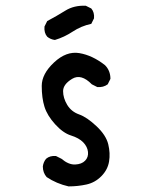

<svg xmlns="http://www.w3.org/2000/svg" viewBox="-20 -667 540 685"><path d="M224.6 -2Q181.6 -11.7 146.5 -35.2Q132.8 -50.8 132.8 -73.2Q134.8 -88.9 144.5 -100.6Q158.2 -112.3 179.7 -110.4L199.2 -100.6Q224.6 -79.1 248 -80.1Q271.5 -81.1 283.7 -93.8Q295.9 -106.4 293.9 -125Q292 -143.6 276.9 -159.2Q261.7 -174.8 233.4 -183.6Q205.1 -192.4 176.8 -223.6Q148.4 -254.9 138.7 -286.1Q128.9 -317.4 128.9 -360.4Q128.9 -403.3 172.9 -444.3Q216.8 -485.4 263.2 -477.5Q309.6 -469.7 354.5 -434.6Q374 -415 374 -385.7L364.3 -366.2Q348.6 -354.5 327.1 -356.4L307.6 -366.2Q269.5 -405.3 237.3 -385.7Q205.1 -366.2 205.1 -341.8Q205.1 -317.4 219.7 -293Q234.4 -268.6 262.2 -258.8Q290 -249 324.2 -216.8Q358.4 -184.6 366.2 -152.3Q374 -120.1 369.1 -90.8Q364.3 -61.5 341.8 -38.6Q319.3 -15.6 288.6 -8.8Q257.8 -2 224.6 -2ZM175.8 -524.4Q160.2 -526.4 148.4 -536.1Q136.7 -549.8 138.7 -572.3L148.4 -591.8Q181.6 -609.4 212.9 -628.9Q244.1 -648.4 286.1 -646.5L305.7 -636.7Q317.4 -623 315.4 -601.6L305.7 -582Q269.5 -574.2 239.3 -554.2Q209 -534.2 175.8 -524.4Z"/></svg>

Font: JasonHandwriting4
Style: Regular
Weight: 400
Version: Version 1.01.21